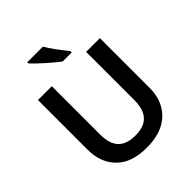

<svg xmlns="http://www.w3.org/2000/svg" viewBox="-254 -1092 1255 1255"><g transform="rotate(-45 373.5 -464.0)"><path d="M211.9 -938V-927.7C222.7 -915.5 238.3 -899.9 258.8 -880.9C278.8 -861.8 300.3 -842.8 322.3 -824.2C344.2 -805.2 363.3 -790 379.9 -777.8H462.9V-791C433.1 -826.7 380.9 -895 356 -938ZM659.2 -713.9H532.2V-268.1C532.2 -158.7 484.9 -99.1 374 -99.1C268.6 -99.1 214.8 -149.9 214.8 -267.1V-713.9H86.9V-253.9C86.9 -174.3 110.8 -110.8 159.2 -62.5C207 -14.2 277.3 9.8 370.1 9.8C435.1 9.8 489.3 -2 532.2 -24.9C617.7 -70.8 659.2 -153.8 659.2 -252Z"/></g></svg>

Font: Noto Reveo Sans
Style: Regular
Weight: 600
Designer: Monotype Design Team
Foundry: Monotype Imaging Inc.
Version: Version 2.007